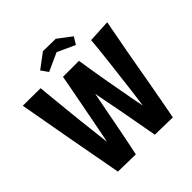

<svg xmlns="http://www.w3.org/2000/svg" viewBox="-226 -1028 1206 1206"><g transform="rotate(-45 377.5 -424.5)"><path d="M295 11 139 8Q135 -15 125.5 -66Q116 -117 103.5 -185.5Q91 -254 77 -329Q67 -385 57 -440.5Q47 -496 38 -546.5Q29 -597 21.5 -638.5Q14 -680 9 -707L166 -706Q170 -668 175 -614Q180 -560 186.5 -499.5Q193 -439 199 -380Q203 -347 206.5 -316Q210 -285 213 -258.5Q216 -232 218.5 -210Q221 -188 223 -173Q228 -195 232.5 -219Q237 -243 242 -269Q247 -295 252.5 -322.5Q258 -350 263 -377Q274 -433 284 -486Q294 -539 302.5 -583.5Q311 -628 316 -657H458Q466 -606 474 -555.5Q482 -505 491 -456Q500 -407 508 -360Q513 -336 517 -312Q521 -288 525.5 -264.5Q530 -241 534.5 -218.5Q539 -196 543 -175Q546 -196 550.5 -230Q555 -264 560.5 -306.5Q566 -349 571 -395Q578 -454 585 -512Q592 -570 597 -618.5Q602 -667 604 -695L755 -703Q751 -683 745 -651Q739 -619 731.5 -578.5Q724 -538 715 -490.5Q706 -443 697 -390Q686 -326 673.5 -257Q661 -188 648.5 -120Q636 -52 624 11L467 8Q464 -8 457.5 -44Q451 -80 442.5 -126.5Q434 -173 425 -223Q416 -273 407 -317Q401 -348 396 -373Q391 -398 388 -415.5Q385 -433 384 -439Q382 -427 378.5 -410Q375 -393 371 -372Q367 -351 362 -327Q354 -285 345 -237Q336 -189 326.5 -142Q317 -95 309 -55Q301 -15 295 11ZM515 -741 397 -795 276 -740 243 -787 341 -860 453 -858 544 -789Z"/></g></svg>

Font: Truculenta Black
Style: Regular
Weight: 900
Version: Version 1.002